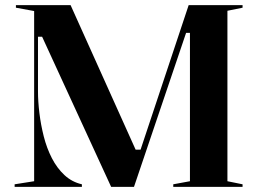

<svg xmlns="http://www.w3.org/2000/svg" viewBox="-20 -728 989 748"><path d="M37 0V-10L113 -22V-685L42 -698V-708H255L516 -128L502 -145H533L522 -128L715 -708H925V-698L866 -686V-22L925 -10V0H655V-10L720 -22V-600H705L502 0H413L144 -585H128V-372Q128 -333 133.5 -287.5Q139 -242 150.5 -196.5Q162 -151 182 -112Q202 -73 231 -46Q260 -19 299 -10V0Z"/></svg>

Font: Kalnia Thin Medium
Style: Regular
Weight: 500
Version: Version 1.105